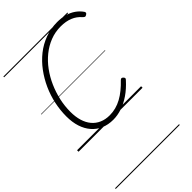

<svg xmlns="http://www.w3.org/2000/svg" viewBox="-420 -1169 1824 1824"><g transform="rotate(-45 492.0 -257.5)"><path d="M449 19Q381 19 326.5 -4.5Q272 -28 233.5 -72.5Q195 -117 175 -179Q155 -241 155 -319Q155 -401 172.5 -484Q190 -567 225 -644.5Q260 -722 310 -789.5Q360 -857 423.5 -907.5Q487 -958 564 -986.5Q641 -1015 728 -1015Q785 -1015 832 -1002Q879 -989 916.5 -963Q954 -937 980 -899Q986 -889 983 -881.5Q980 -874 967 -867Q957 -861 950.5 -863Q944 -865 932 -876Q896 -919 843.5 -940.5Q791 -962 722 -962Q647 -962 580.5 -936Q514 -910 457 -864Q400 -818 355 -756.5Q310 -695 278.5 -623.5Q247 -552 230 -476Q213 -400 213 -323Q213 -256 229 -202.5Q245 -149 276.5 -111.5Q308 -74 353 -54.5Q398 -35 455 -35Q497 -35 537 -45.5Q577 -56 615.5 -77Q654 -98 691.5 -128.5Q729 -159 766 -198Q775 -206 782.5 -206Q790 -206 799 -197Q808 -188 808.5 -180Q809 -172 799 -163Q742 -100 683 -60Q624 -20 565 -0.5Q506 19 449 19ZM0 490H860V500H0ZM0 -20H860V0H0ZM0 -505H860V-500H0ZM0 -1010H860V-1000H0Z"/></g></svg>

Font: Playwrite MX Guides
Style: Regular
Weight: 400
Designer: Veronika Burian, José Scaglione
Foundry: TypeTogether
Version: Version 1.003